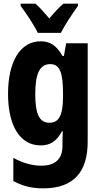

<svg xmlns="http://www.w3.org/2000/svg" viewBox="-20 -786 540 1051"><path d="M187 -606H313C334 -648 379 -715 407 -754V-766H327C301 -743 280 -721 250 -685C222 -718 197 -746 174 -766H93V-754C122 -715 169 -645 187 -606ZM216 245C385 245 460 154 460 -11V-549H342L330 -480H322C289 -538 253 -560 203 -560C90 -560 24 -448 24 -272C24 -98 89 10 203 10C251 10 289 -10 319 -67H324C323 -49 322 -27 322 -6V13C322 85 281 121 206 121C163 121 111 110 53 78V205C104 232 151 245 216 245ZM251 -114C192 -114 173 -169 173 -270C173 -376 194 -435 255 -435C307 -435 325 -390 325 -273V-256C325 -151 300 -114 251 -114Z"/></svg>

Font: Noto Sans Mono ExtraCondensed ExtraBold
Style: Regular
Weight: 800
Width: 2
Designer: Monotype Design Team
Foundry: Monotype Imaging Inc.
Version: Version 2.014